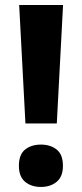

<svg xmlns="http://www.w3.org/2000/svg" viewBox="-20 -978 328 767"><path d="M206.9 -484.7H81.6L56.6 -958H231.9ZM55.5 -315.7Q55.5 -360.6 80.2 -380.5Q104.9 -400.4 143.8 -400.4Q181.6 -400.4 206.5 -380.5Q231.4 -360.6 231.4 -315.7Q231.4 -272.4 206.5 -251.8Q181.6 -231.2 143.8 -231.2Q104.9 -231.2 80.2 -251.8Q55.5 -272.4 55.5 -315.7Z"/></svg>

Font: Noto Sans Khmer UI
Style: Regular
Weight: 400
Designer: Danh Hong and the Monotype Design Team
Foundry: Monotype Imaging Inc.
Version: Version 2.002